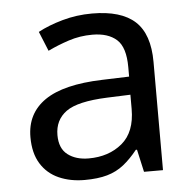

<svg xmlns="http://www.w3.org/2000/svg" viewBox="-45 -590 651 645"><g transform="rotate(-5 280.5 -267.5)"><path d="M288 -545Q386 -545 433 -502Q480 -459 480 -365V0H416L399 -76H395Q372 -47 347.5 -27.5Q323 -8 291.5 1Q260 10 215 10Q167 10 128.5 -7Q90 -24 68 -59.5Q46 -95 46 -149Q46 -229 109 -272.5Q172 -316 303 -320L394 -323V-355Q394 -422 365 -448Q336 -474 283 -474Q241 -474 203 -461.5Q165 -449 132 -433L105 -499Q140 -518 188 -531.5Q236 -545 288 -545ZM314 -259Q214 -255 175.5 -227Q137 -199 137 -148Q137 -103 164.5 -82Q192 -61 235 -61Q303 -61 348 -98.5Q393 -136 393 -214V-262Z"/></g></svg>

Font: usinhala85
Style: Book
Weight: 400
Designer: Jelle Bosma - Monotype Design Team
Foundry: Monotype Imaging Inc.
Version: Version 2.003